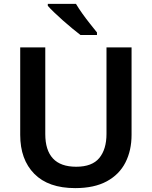

<svg xmlns="http://www.w3.org/2000/svg" viewBox="-20 -958 781 988"><path d="M367 10Q229 10 156.5 -63.5Q84 -137 84 -264V-714H213V-268Q213 -185 252.5 -142.5Q292 -100 372 -100Q454 -100 491 -145Q528 -190 528 -269V-714H657V-264Q657 -184 625.5 -122Q594 -60 529.5 -25Q465 10 367 10ZM371 -938Q384 -916 403.5 -888.5Q423 -861 443.5 -835.5Q464 -810 479 -791V-778H394Q376 -792 352 -811.5Q328 -831 304 -852.5Q280 -874 259 -894Q238 -914 226 -928V-938Z"/></svg>

Font: Noto Sans Symbols SemiBold
Style: Regular
Weight: 600
Version: Version 2.002